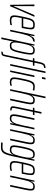

<svg xmlns="http://www.w3.org/2000/svg" viewBox="1511 -2294 977 4039"><g transform="rotate(90 1999.5 -274.5)"><path d="M81 0 75 -510H110L108 -75H112L297 -510H334L111 0Z M303 -86Q303 -135 328 -254Q352 -369 368.5 -419.5Q385 -470 414.5 -494Q444 -518 502 -518Q554 -518 576 -500.5Q598 -483 598 -439Q598 -376 570 -256L567 -243H360Q337 -139 337 -92Q337 -54 354.5 -39Q372 -24 412 -24Q436 -24 464 -28Q492 -32 512 -38L505 -5Q490 0 462.5 4Q435 8 411 8Q353 8 328 -13Q303 -34 303 -86ZM540 -275 546 -304Q555 -346 559.5 -375Q564 -404 564 -429Q564 -465 550 -475.5Q536 -486 504 -486Q460 -486 438.5 -471Q417 -456 402.5 -415Q388 -374 367 -275Z M714 -510H741L725 -417H729Q753 -477 781.5 -497.5Q810 -518 857 -518L849 -482Q789 -482 754 -425Q719 -368 695 -259L640 0H606Z M915 -510H941L929 -441H933Q952 -487 978 -502.5Q1004 -518 1032 -518Q1084 -518 1106.5 -498.5Q1129 -479 1129 -429Q1129 -375 1104 -255Q1080 -142 1061 -88Q1042 -34 1015.5 -13Q989 8 941 8Q899 8 879 -8.5Q859 -25 858 -64H854L802 186H767ZM1069 -255Q1083 -323 1089.5 -361.5Q1096 -400 1096 -424Q1096 -461 1081.5 -473.5Q1067 -486 1032 -486Q963 -486 934 -405Q916 -356 894.5 -252Q873 -148 873 -104Q873 -61 887.5 -42.5Q902 -24 936 -24Q974 -24 994.5 -40Q1015 -56 1030.5 -102.5Q1046 -149 1069 -255Z M1135 99 1256 -478H1202L1209 -510H1263L1287 -625Q1298 -676 1314 -701.5Q1330 -727 1353 -735Q1376 -743 1414 -743L1408 -713Q1369 -713 1351 -695Q1333 -677 1323 -631L1298 -510H1365L1358 -478H1291L1171 89Q1161 137 1151.5 156Q1142 175 1124.5 180.5Q1107 186 1065 186L1072 156Q1096 156 1107.5 152Q1119 148 1124.5 136.5Q1130 125 1135 99ZM1327 0 1483 -743H1518L1361 0Z M1600 -669 1616 -743H1653L1637 -669ZM1461 0 1568 -510H1603L1495 0Z M1608 -83Q1608 -132 1634 -254Q1656 -363 1676 -418.5Q1696 -474 1724.5 -496Q1753 -518 1800 -518Q1821 -518 1846 -515Q1871 -512 1885 -507L1878 -474Q1840 -486 1807 -486Q1768 -486 1745.5 -467.5Q1723 -449 1706.5 -401.5Q1690 -354 1670 -256Q1656 -191 1649.5 -153.5Q1643 -116 1643 -90Q1643 -52 1658.5 -38Q1674 -24 1710 -24Q1729 -24 1750.5 -27.5Q1772 -31 1787 -37L1780 -4Q1767 1 1748 4.5Q1729 8 1712 8Q1656 8 1632 -13.5Q1608 -35 1608 -83Z M2012 -743H2047L1986 -454H1990Q2004 -481 2025 -499.5Q2046 -518 2087 -518Q2134 -518 2154 -498.5Q2174 -479 2174 -432Q2174 -400 2158 -320L2090 0H2055L2121 -315Q2139 -402 2139 -432Q2139 -464 2126 -475Q2113 -486 2080 -486Q2039 -486 2014 -455.5Q1989 -425 1975 -381Q1961 -337 1946 -264L1890 0H1856Z M2215 -60Q2215 -77 2228 -140L2299 -478H2245L2252 -510H2306L2337 -658H2372L2341 -510H2402L2395 -478H2334L2263 -143Q2250 -85 2250 -57Q2250 -44 2262 -37Q2274 -30 2306 -30L2300 0Q2253 0 2234 -14Q2215 -28 2215 -60Z M2385 -75Q2385 -113 2401 -190L2469 -510H2504L2438 -195Q2420 -108 2420 -78Q2420 -45 2432.5 -34.5Q2445 -24 2477 -24Q2518 -24 2543.5 -54.5Q2569 -85 2583 -128.5Q2597 -172 2613 -246L2669 -510H2703L2596 0H2569L2581 -73H2577Q2563 -37 2538 -14.5Q2513 8 2470 8Q2425 8 2405 -11Q2385 -30 2385 -75Z M2804 -510H2831L2819 -437H2823Q2837 -473 2862 -495.5Q2887 -518 2930 -518Q2975 -518 2995 -499Q3015 -480 3015 -435Q3015 -397 2999 -320L2931 0H2896L2962 -315Q2980 -402 2980 -432Q2980 -465 2967.5 -475.5Q2955 -486 2923 -486Q2882 -486 2856.5 -455.5Q2831 -425 2817 -381.5Q2803 -338 2787 -264L2731 0H2697Z M2975 191 2983 158Q3017 162 3070 162Q3113 162 3138.5 149Q3164 136 3182 102Q3200 68 3220 -1Q3222 -10 3232 -40L3241 -69H3237Q3222 -32 3198.5 -12Q3175 8 3137 8Q3084 8 3061 -11.5Q3038 -31 3038 -81Q3038 -108 3044.5 -148.5Q3051 -189 3064 -255Q3087 -367 3106.5 -421Q3126 -475 3153.5 -496.5Q3181 -518 3228 -518Q3266 -518 3290 -502Q3314 -486 3314 -435H3318L3337 -510H3364L3274 -84Q3250 29 3228.5 86Q3207 143 3172.5 168.5Q3138 194 3077 194Q3033 194 2975 191ZM3236 -112Q3257 -175 3277.5 -266Q3298 -357 3298 -404Q3298 -449 3283.5 -467.5Q3269 -486 3238 -486Q3197 -486 3175.5 -470Q3154 -454 3137.5 -407Q3121 -360 3099 -255Q3073 -133 3073 -87Q3073 -49 3088 -36.5Q3103 -24 3138 -24Q3207 -24 3236 -112Z M3368 -86Q3368 -135 3393 -254Q3417 -369 3433.5 -419.5Q3450 -470 3479.5 -494Q3509 -518 3567 -518Q3619 -518 3641 -500.5Q3663 -483 3663 -439Q3663 -376 3635 -256L3632 -243H3425Q3402 -139 3402 -92Q3402 -54 3419.5 -39Q3437 -24 3477 -24Q3501 -24 3529 -28Q3557 -32 3577 -38L3570 -5Q3555 0 3527.5 4Q3500 8 3476 8Q3418 8 3393 -13Q3368 -34 3368 -86ZM3605 -275 3611 -304Q3620 -346 3624.5 -375Q3629 -404 3629 -429Q3629 -465 3615 -475.5Q3601 -486 3569 -486Q3525 -486 3503.5 -471Q3482 -456 3467.5 -415Q3453 -374 3432 -275Z M3778 -510H3805L3793 -437H3797Q3811 -473 3836 -495.5Q3861 -518 3904 -518Q3949 -518 3969 -499Q3989 -480 3989 -435Q3989 -397 3973 -320L3905 0H3870L3936 -315Q3954 -402 3954 -432Q3954 -465 3941.5 -475.5Q3929 -486 3897 -486Q3856 -486 3830.5 -455.5Q3805 -425 3791 -381.5Q3777 -338 3761 -264L3705 0H3671Z"/></g></svg>

Font: Saira Ultra Condensed Thin
Style: Italic
Weight: 100
Width: 1
Italic angle: -12°
Designer: Hector Gatti with collaboration of the Omnibus-Type team
Foundry: Omnibus-Type
Version: Version 1.001; ttfautohint (v1.8)